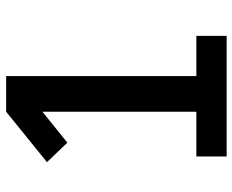

<svg xmlns="http://www.w3.org/2000/svg" viewBox="-88 -688 775 640"><g transform="rotate(-90 300.0 -367.5)"><path d="M99 0V-101H248V-614L145 -531L80 -599L248 -735H367V-101H501V0Z"/></g></svg>

Font: Iosevka SS04 Extended
Style: Bold
Weight: 700
Width: 7
Monospace: yes
Designer: Belleve Invis
Foundry: Belleve Invis
Version: Version 19.0.0; ttfautohint (v1.8.4)